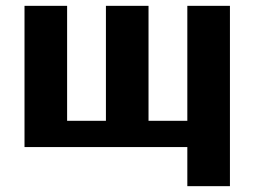

<svg xmlns="http://www.w3.org/2000/svg" viewBox="-20 -504 872 658"><path d="M343 -484V-90H210V-484H64V0H622V134H768V-484H622V-90H489V-484Z"/></svg>

Font: Play
Style: Bold
Weight: 700
Designer: Jonas Hecksher
Foundry: Jonas Hecksher, Playtypeª, e-types AS
Version: Version 1.002